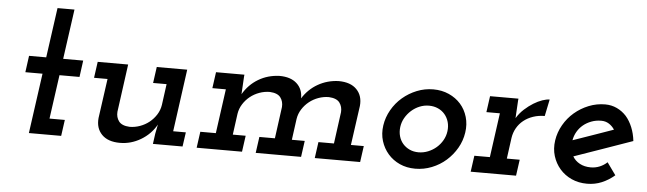

<svg xmlns="http://www.w3.org/2000/svg" viewBox="-43 -773 3152 936"><g transform="rotate(5 1533.0 -305.0)"><path d="M205 -619H288L254 -375H352L341 -294H243L213 -79H288L277 0H119L160 -294H76L87 -375H171Z M726 0 733 -51 742 -96Q715 -48 667 -19.5Q619 9 565 9Q506 9 476 -22Q446 -53 451 -103L478 -296H412L423 -375H572L540 -141Q538 -114 552.5 -94.5Q567 -75 605 -73Q631 -73 656 -82Q681 -91 701 -107Q721 -123 735 -145Q749 -167 753 -193L767 -296H701L712 -375H861L819 -70H881L871 0Z M1529 -79H1605L1626 -234Q1628 -261 1613.5 -280.5Q1599 -300 1561 -302Q1535 -302 1510 -293Q1485 -284 1465 -268Q1445 -252 1431 -230Q1417 -208 1413 -182L1399 -79H1462L1451 0H1229L1240 -79H1316L1337 -234Q1339 -261 1324.5 -280.5Q1310 -300 1272 -302Q1246 -302 1221 -293Q1196 -284 1176 -268Q1156 -252 1142 -230Q1128 -208 1124 -182L1110 -79H1173L1162 0H940L951 -79H1027L1057 -296H991L1002 -375H1141L1140 -366Q1138 -342 1137.5 -322.5Q1137 -303 1135 -279Q1163 -327 1209 -354.5Q1255 -382 1312 -384Q1367 -384 1397 -356.5Q1427 -329 1426 -284Q1455 -330 1500.5 -356Q1546 -382 1601 -384Q1660 -384 1690 -353Q1720 -322 1715 -272L1688 -79H1751L1740 0H1518Z M1837 -188Q1843 -228 1863.5 -264Q1884 -300 1915 -326.5Q1946 -353 1984.5 -368.5Q2023 -384 2065 -384Q2107 -384 2141.5 -368.5Q2176 -353 2199.5 -326.5Q2223 -300 2233.5 -264Q2244 -228 2238 -188Q2232 -147 2211.5 -111.5Q2191 -76 2160.5 -49Q2130 -22 2091 -6.5Q2052 9 2010 9Q1968 9 1934 -6.5Q1900 -22 1876.5 -49Q1853 -76 1842 -111.5Q1831 -147 1837 -188ZM1920 -187Q1917 -163 1923 -142Q1929 -121 1942.5 -105.5Q1956 -90 1975.5 -81Q1995 -72 2019 -72Q2043 -72 2065.5 -81Q2088 -90 2106 -105.5Q2124 -121 2136 -142Q2148 -163 2151 -187Q2154 -211 2148 -232Q2142 -253 2128.5 -269Q2115 -285 2095 -294Q2075 -303 2051 -303Q2027 -303 2005 -294Q1983 -285 1965 -269Q1947 -253 1935 -232Q1923 -211 1920 -187Z M2292 -79H2368L2398 -296H2332L2343 -375H2482L2481 -366Q2479 -342 2478.5 -322.5Q2478 -303 2476 -279Q2491 -304 2512.5 -323.5Q2534 -343 2556 -356.5Q2578 -370 2598.5 -377Q2619 -384 2634 -384L2617 -302Q2587 -302 2560.5 -293Q2534 -284 2514 -268Q2494 -252 2481.5 -230Q2469 -208 2465 -182L2451 -79H2514L2503 0H2281Z M3058 -218 2916 -168Q2845 -143 2773 -118Q2785 -97 2808 -84.5Q2831 -72 2862 -72Q2885 -72 2905.5 -80.5Q2926 -89 2942 -104Q2953 -89 2963.5 -74Q2974 -59 2985 -44Q2956 -19 2922.5 -5Q2889 9 2851 9Q2809 9 2775 -6.5Q2741 -22 2717.5 -49Q2694 -76 2683 -111.5Q2672 -147 2678 -188Q2684 -228 2704.5 -264Q2725 -300 2756 -326.5Q2787 -353 2825.5 -368.5Q2864 -384 2906 -384Q2937 -384 2963.5 -371.5Q2990 -359 3010 -337Q3029 -315 3041.5 -284.5Q3054 -254 3058 -218ZM2894 -303Q2868 -303 2845.5 -294.5Q2823 -286 2806 -272Q2789 -258 2777.5 -238.5Q2766 -219 2762 -196Q2812 -213 2861 -230.5Q2910 -248 2959 -265Q2948 -282 2931.5 -292.5Q2915 -303 2894 -303Z"/></g></svg>

Font: Josefin Slab
Style: Bold Italic
Weight: 700
Italic angle: -12°
Designer: Santiago Orozco
Foundry: Typemade
Version: Version 2.000